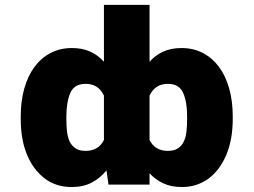

<svg xmlns="http://www.w3.org/2000/svg" viewBox="-20 -747 1026 777"><path d="M271.3 -552.6Q313.2 -552.6 345 -538.2Q376.8 -523.8 400.6 -497.2V-727.3H585.2V-497.2Q609 -523.8 640.8 -538.2Q672.6 -552.6 714.5 -552.6Q762.4 -552.6 800.8 -532.7Q839.1 -512.8 866.1 -476.4Q893.1 -440 907.5 -389Q921.9 -338.1 921.9 -275.6V-265.6Q921.9 -184.3 896.7 -122.5Q883.9 -91.6 865.9 -66.9Q848 -42.3 825.1 -25.2Q802.2 -8.2 774.9 0.9Q747.5 9.9 715.9 9.9Q672.9 9.9 641 -5Q609 -19.9 585.2 -45.8V0H419L410.9 -57.5Q386 -26.6 351.6 -8.3Q317.1 9.9 269.9 9.9Q206.3 9.9 160.5 -25.2Q113.6 -61.4 88.8 -122.2Q63.9 -182.9 63.9 -265.6V-275.6Q63.9 -338.1 78.3 -389Q92.7 -440 119.7 -476.4Q146.7 -512.8 185 -532.7Q223.4 -552.6 271.3 -552.6ZM585.2 -180.4Q607.6 -136.4 659.1 -136.4Q684.7 -136.4 700.1 -146.7Q715.6 -157 723.9 -174.5Q732.2 -192.1 734.7 -215.6Q737.2 -239 737.2 -265.6V-275.6Q737.2 -336.3 720.5 -372.5Q704.2 -407.7 659.1 -407.7Q607.6 -407.7 585.2 -360.1ZM248.6 -275.6V-265.6Q248.6 -239 251.1 -215.6Q253.6 -192.1 261.9 -174.5Q270.2 -157 285.7 -146.7Q301.1 -136.4 326.7 -136.4Q378.2 -136.4 400.6 -180.4V-360.1Q378.2 -407.7 326.7 -407.7Q281.2 -407.7 265.3 -372.5Q248.6 -335.2 248.6 -275.6Z"/></svg>

Font: Inter P Black
Style: Regular
Weight: 900
Designer: Rasmus Andersson
Foundry: rsms
Version: Version 3.018;git-588b23468